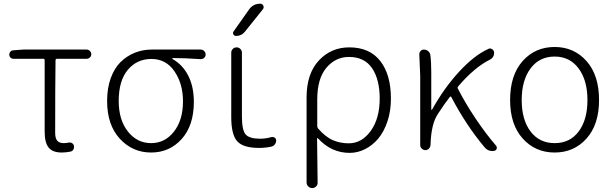

<svg xmlns="http://www.w3.org/2000/svg" viewBox="-20 -796 3251 1018"><path d="M307.6 12.7Q258.8 12.7 237.8 -13.7Q216.8 -40 216.8 -97.7V-476.6Q216.8 -484.4 210 -484.4H50.8Q42 -484.4 35.6 -490.7Q29.3 -497.1 29.3 -506.3Q29.3 -515.6 35.6 -522.5Q42 -529.3 50.8 -529.3L102.5 -533.2H439.5Q449.2 -533.2 456.5 -525.9Q463.9 -518.6 463.9 -508.3Q463.9 -498 456.5 -491.2Q449.2 -484.4 439.5 -484.4H282.2Q275.4 -484.4 274.4 -476.6Q272.5 -345.7 272.5 -91.8Q272.5 -63.5 283.2 -50.3Q293.9 -37.1 318.4 -37.1Q330.1 -37.1 343.8 -40Q353.5 -42 361.8 -37.1Q370.1 -32.2 372.1 -22.5Q374 -12.7 369.1 -3.4Q364.3 5.9 353.5 7.8Q330.1 12.7 307.6 12.7Z M781.2 12.7Q682.6 12.7 615.2 -60.5Q547.9 -133.8 547.9 -260.7Q547.9 -329.1 567.4 -382.3Q586.9 -435.5 620.1 -467.8Q653.3 -500 695.3 -516.6Q737.3 -533.2 784.2 -533.2H1043.9Q1054.7 -533.2 1062.5 -525.4Q1070.3 -517.6 1070.3 -506.8Q1070.3 -496.1 1062.5 -489.3Q1054.7 -482.4 1043.9 -482.4Q958 -488.3 895.5 -488.3Q893.6 -488.3 893.6 -486.3Q893.6 -484.4 894.5 -483.4Q949.2 -452.1 978.5 -394Q1007.8 -335.9 1007.8 -255.9Q1007.8 -130.9 943.4 -59.1Q878.9 12.7 781.2 12.7ZM781.2 -37.1Q854.5 -37.1 902.3 -98.1Q950.2 -159.2 950.2 -258.8Q950.2 -351.6 905.3 -417.5Q860.4 -483.4 783.2 -483.4Q706.1 -483.4 657.7 -425.8Q609.4 -368.2 609.4 -260.7Q609.4 -160.2 658.2 -98.6Q707 -37.1 781.2 -37.1Z M1300.8 -746.1Q1322.3 -776.4 1360.4 -776.4Q1371.1 -776.4 1376 -766.1Q1380.9 -755.9 1374 -747.1L1279.3 -628.9Q1260.7 -605.5 1231.4 -605.5Q1221.7 -605.5 1217.3 -613.8Q1212.9 -622.1 1218.8 -629.9ZM1262.7 -177.7Q1262.7 -105.5 1282.7 -83Q1302.7 -60.5 1359.4 -60.5Q1388.7 -60.5 1419.9 -69.3Q1428.7 -71.3 1436.5 -65.9Q1444.3 -60.5 1444.3 -50.8Q1444.3 -40 1437.5 -30.8Q1430.7 -21.5 1418.9 -18.6Q1387.7 -11.7 1353.5 -11.7Q1269.5 -11.7 1237.8 -46.9Q1206.1 -82 1206.1 -174.8V-516.6Q1206.1 -528.3 1214.4 -536.6Q1222.7 -544.9 1234.4 -544.9Q1246.1 -544.9 1254.4 -536.6Q1262.7 -528.3 1262.7 -516.6Z M1605.5 170.9V-279.3Q1605.5 -405.3 1670.4 -475.1Q1735.4 -544.9 1832 -544.9Q1939.5 -544.9 1996.1 -472.7Q2052.7 -400.4 2052.7 -273.4Q2052.7 -207 2034.2 -151.9Q2015.6 -96.7 1984.9 -60.5Q1954.1 -24.4 1915 -4.9Q1876 14.6 1834 14.6Q1736.3 14.6 1666 -62.5Q1664.1 -64.5 1662.6 -63.5Q1661.1 -62.5 1661.1 -60.5Q1663.1 62.5 1664.1 170.9Q1665 183.6 1656.2 192.4Q1647.5 201.2 1635.3 201.2Q1623 201.2 1614.3 192.4Q1605.5 183.6 1605.5 170.9ZM1829.1 -36.1Q1898.4 -36.1 1945.8 -102.1Q1993.2 -168 1993.2 -273.4Q1993.2 -375 1952.6 -434.6Q1912.1 -494.1 1830.1 -494.1Q1758.8 -494.1 1710.4 -436.5Q1662.1 -378.9 1662.1 -269.5V-128.9Q1662.1 -121.1 1666 -115.2Q1706.1 -69.3 1745.1 -52.7Q1784.2 -36.1 1829.1 -36.1Z M2610.4 -23.4Q2614.3 -18.6 2614.3 -12.7Q2614.3 -9.8 2613.3 -6.8Q2609.4 2.9 2599.6 3.9Q2595.7 4.9 2590.8 4.9Q2564.5 4.9 2547.9 -16.6Q2450.2 -133.8 2373 -281.2Q2371.1 -284.2 2368.7 -284.2Q2366.2 -284.2 2365.2 -282.2Q2336.9 -246.1 2302.7 -193.4Q2265.6 -139.6 2262.7 -27.3Q2261.7 -15.6 2253.9 -7.8Q2246.1 0 2235.4 0Q2224.6 0 2216.3 -7.8Q2208 -15.6 2208 -27.3V-394.5L2203.1 -508.8Q2203.1 -517.6 2209 -524.4Q2215.8 -533.2 2227.5 -533.2Q2240.2 -533.2 2250 -524.9Q2259.8 -516.6 2261.7 -504.9Q2266.6 -466.8 2266.6 -412.1V-215.8Q2266.6 -213.9 2268.6 -213.9Q2270.5 -213.9 2271.5 -215.8Q2333 -327.1 2413.6 -415Q2494.1 -502.9 2570.3 -537.1Q2574.2 -539.1 2578.1 -539.1Q2584 -539.1 2588.9 -535.2Q2598.6 -530.3 2599.6 -518.6Q2599.6 -516.6 2599.6 -513.7Q2599.6 -491.2 2577.1 -479.5Q2495.1 -438.5 2409.2 -337.9Q2404.3 -332 2408.2 -325.2Q2445.3 -252 2500 -169.9Q2554.7 -87.9 2610.4 -23.4Z M2920.9 12.7Q2818.4 12.7 2751.5 -61.5Q2684.6 -135.7 2684.6 -265.6Q2684.6 -397.5 2751 -472.2Q2817.4 -546.9 2920.9 -546.9Q3023.4 -546.9 3089.8 -472.2Q3156.2 -397.5 3156.2 -265.6Q3156.2 -135.7 3089.8 -61.5Q3023.4 12.7 2920.9 12.7ZM2920.9 -37.1Q3002 -37.1 3048.3 -99.1Q3094.7 -161.1 3094.7 -265.6Q3094.7 -370.1 3047.9 -433.1Q3001 -496.1 2920.9 -496.1Q2839.8 -496.1 2793 -433.1Q2746.1 -370.1 2746.1 -265.6Q2746.1 -161.1 2793 -99.1Q2839.8 -37.1 2920.9 -37.1Z"/></svg>

Font: Gen Jyuu Gothic Light
Style: Regular
Weight: 200
Designer: [Source Han Sans]
Ryoko NISHIZUKA  (kana & ideographs); Paul D. Hunt (Latin, Greek & Cyrillic); Wenlong ZHANG  (bopomofo
Version: Version 1.002.20150607